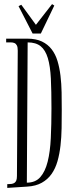

<svg xmlns="http://www.w3.org/2000/svg" viewBox="-20 -897 353 929"><path d="M278.8 -365.2Q278.8 -320.8 278.1 -276.9Q277.3 -232.9 272.7 -192.4Q268.1 -151.9 258.1 -116.7Q248 -81.5 229.5 -55.2Q210.9 -28.8 182.1 -12.7Q153.3 3.4 111.8 5.9L15.1 12.2V-5.9Q26.9 -5.9 35.6 -7.1Q44.4 -8.3 50.3 -12.5Q56.2 -16.6 59.1 -24.4Q62 -32.2 62 -45.9L65.9 -651.9Q65.9 -668.5 61.8 -676.8Q57.6 -685.1 50.3 -688.5Q43 -691.9 32.5 -691.9Q22 -691.9 9.8 -691.9V-710H111.8Q153.8 -710 182.6 -696.3Q211.4 -682.6 230 -658.4Q248.5 -634.3 258.3 -601.6Q268.1 -568.8 272.7 -530.5Q277.3 -492.2 278.1 -450Q278.8 -407.7 278.8 -365.2ZM229 -373Q229 -456.5 226.1 -516.8Q223.1 -577.1 211.4 -616Q199.7 -654.8 176.8 -673.3Q153.8 -691.9 113.8 -691.9L109.9 -13.2Q151.4 -13.2 175 -40Q198.7 -66.9 210.7 -115Q222.7 -163.1 225.8 -229Q229 -294.9 229 -373ZM177.7 -734.9H137.7L69.8 -867.2L83 -874L153.8 -776.9L231.9 -877L242.7 -870.1Z"/></svg>

Font: Bigelow Rules
Style: Regular
Weight: 400
Designer: Astigmatic (AOETI)
Foundry: Astigmatic (AOETI)
Version: Version 1.001